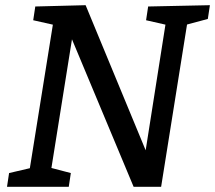

<svg xmlns="http://www.w3.org/2000/svg" viewBox="-20 -720 829 740"><path d="M7 0 15 -53 109 -75 93 -59 186 -639 197 -622 108 -642 116 -695 310 -700 550 -120 538 -119 620 -640 631 -622 543 -642 551 -695 789 -700 781 -647 688 -622 703 -639 601 0H495L248 -591H261L176 -59L169 -75L253 -53L245 0Z"/></svg>

Font: Bitter Thin Medium
Style: Italic
Weight: 500
Italic angle: -9°
Version: Version 3.021